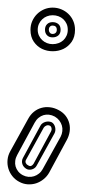

<svg xmlns="http://www.w3.org/2000/svg" viewBox="-59 -394 236 504"><path d="M70.1 59.1Q64.5 69.1 55.4 76.4Q46.4 83.7 35.8 87.2Q25.1 90.6 13.5 89.8Q2 89.1 -9 83Q-19.5 77.4 -26.7 68.2Q-33.9 59.1 -37.1 48.2Q-40.3 37.4 -39.2 25.6Q-38.1 13.9 -32 2.9L14.9 -82Q21 -93.3 30 -100.6Q39.1 -107.9 49.7 -110.8Q60.3 -113.8 72 -112.4Q83.7 -111.1 95 -105Q106.2 -99.1 113.2 -90.1Q120.1 -81.1 122.8 -70.4Q125.5 -59.8 123.8 -48.3Q122.1 -36.9 116 -25.9ZM-13.9 12.9Q-18.1 20.5 -19 28.2Q-20 35.9 -18.1 42.8Q-16.1 49.8 -11.4 55.8Q-6.6 61.8 1 65.9Q8.1 69.6 15.7 70.2Q23.4 70.8 30.4 68.6Q37.4 66.4 43.3 61.6Q49.3 56.9 53 50L100.1 -34.9Q103.8 -42 104.6 -49.7Q105.5 -57.4 103.4 -64.5Q101.3 -71.5 96.7 -77.6Q92 -83.7 85 -87.9Q77.4 -92 69.7 -92.9Q62 -93.8 55.1 -91.7Q48.1 -89.6 42.1 -84.6Q36.1 -79.6 32 -72ZM47.1 -64Q48.8 -67.6 52.4 -70.2Q55.9 -72.8 60.1 -74Q64.2 -75.2 68.7 -75Q73.2 -74.7 76.9 -73Q80.3 -71 82.5 -67.6Q84.7 -64.2 85.7 -60.1Q86.7 -55.9 86.3 -51.6Q85.9 -47.4 84 -43.9L37.1 41Q35.2 44.7 31.9 47.1Q28.6 49.6 24.7 50.7Q20.8 51.8 16.8 51.4Q12.9 51 10 49.1Q6.6 47.1 3.9 44.1Q1.2 41 -0.1 37.2Q-1.5 33.4 -1.3 29.3Q-1.2 25.1 1 21ZM75 -49.1Q75.9 -50.5 76.3 -52.7Q76.7 -54.9 76.3 -57.3Q75.9 -59.6 74.8 -61.4Q73.7 -63.2 72 -64Q67.4 -66.2 62.9 -64.5Q58.3 -62.7 55.9 -59.1L9 25.9Q6.8 30.5 9 34.5Q11.2 38.6 14.9 40Q19.5 43 23.1 41.4Q26.6 39.8 29.1 35.9ZM137.9 -315.9Q137.9 -297.1 129.3 -284.5Q120.6 -272 107.7 -265.7Q94.7 -259.5 79.5 -259.5Q64.2 -259.5 51.3 -265.7Q38.3 -272 29.7 -284.5Q21 -297.1 21 -315.9Q21 -327.9 25.6 -338.5Q30.3 -349.1 38.1 -356.9Q45.9 -364.7 56.5 -369.4Q67.1 -374 79.1 -374Q91.1 -374 101.8 -369.6Q112.5 -365.2 120.6 -357.4Q128.7 -349.6 133.3 -339Q137.9 -328.4 137.9 -315.9ZM118.9 -315.9Q118.9 -324.7 115.7 -331.7Q112.5 -338.6 107.2 -343.6Q101.8 -348.6 94.6 -351.3Q87.4 -354 79.1 -354Q71.3 -354 64.2 -351.2Q57.1 -348.4 51.8 -343.3Q46.4 -338.1 43.2 -331.2Q40 -324.2 40 -315.9Q40 -307.6 43.2 -300.7Q46.4 -293.7 51.8 -288.7Q57.1 -283.7 64.2 -280.9Q71.3 -278.1 79.1 -278.1Q87.4 -278.1 94.6 -280.8Q101.8 -283.4 107.2 -288.3Q112.5 -293.2 115.7 -300.3Q118.9 -307.4 118.9 -315.9ZM100.1 -315.9Q100.1 -306.2 94.1 -301Q88.1 -295.9 79.1 -295.9Q69.8 -295.9 64.5 -301.4Q59.1 -306.9 59.1 -315.9Q59.1 -325 64.5 -330.4Q69.8 -335.9 79.1 -335.9Q88.1 -335.9 94.1 -330.9Q100.1 -325.9 100.1 -315.9ZM90.1 -315.9Q90.1 -321.3 87.2 -324.1Q84.2 -326.9 79.1 -326.9Q74.5 -326.9 71.8 -323.7Q69.1 -320.6 69.1 -315.9Q69.1 -311.5 71.8 -308.2Q74.5 -304.9 79.1 -304.9Q84.2 -304.9 87.2 -307.9Q90.1 -310.8 90.1 -315.9Z"/></svg>

Font: TafelwerkOT
Style: Regular
Weight: 400
Designer: Peter Wiegel
Foundry: Peter Wiegel, based on an original design named Oxford by Christine Lord, 1969
Version: Version 1.000